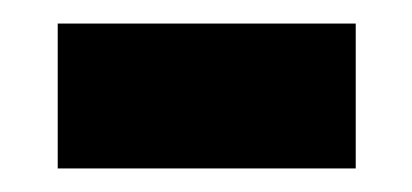

<svg xmlns="http://www.w3.org/2000/svg" viewBox="-20 -350 350 163"><path d="M29 -207H282V-330H29Z"/></svg>

Font: Noto Sans Arabic UI Cn
Style: Bold
Weight: 700
Width: 3
Designer: Monotype Design Team, Nadine Chahine and Nizar Qandah
Foundry: Monotype Imaging Inc.
Version: Version 2.010